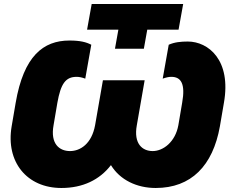

<svg xmlns="http://www.w3.org/2000/svg" viewBox="-20 -920 1143 957"><path d="M286 17C392 17 476 -23 533 -97C578 -23 662 17 756 17C933 17 1041 -94 1076 -290L1096 -407C1134 -621 1018 -713 916 -713C882 -713 850 -710 821 -697L791 -528C808 -534 821 -537 834 -537C882 -537 905 -503 888 -408L869 -296C854 -213 794 -167 741 -167C690 -167 645 -203 662 -296L701 -520H493L454 -296C437 -203 380 -167 329 -167C276 -167 230 -203 247 -296L266 -408C283 -503 307 -537 362 -537C375 -537 389 -534 405 -528L435 -697C410 -710 380 -718 326 -718C196 -718 98 -641 58 -407L38 -290C8 -113 114 17 286 17ZM553 -677H697L714 -772H870L893 -900H437L414 -772H570Z"/></svg>

Font: Fixel Display 20240404 Black
Style: Italic
Weight: 900
Italic angle: -10°
Designer: AlfaBravo + MacPaw
Foundry: Kyrylo Tkachov, Marchela Mozhyna, Serhii Makarenko, Maria Weinstein, Zakhar Kryvoshyya
Version: Version 1.211;Glyphs 3.2 (3225)